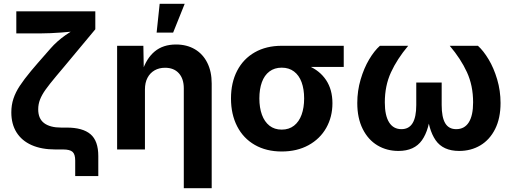

<svg xmlns="http://www.w3.org/2000/svg" viewBox="-20 -787 2695 1011"><path d="M312 0H271Q198.7 0 146.7 -22.9Q94.7 -45.9 67.1 -89.8Q39.6 -133.8 39.6 -195.3Q39.6 -233.9 50.8 -267.6Q62 -301.3 84.2 -335Q106.4 -368.7 143.6 -413.6Q160.6 -433.6 177.7 -453.6L246.1 -531.7Q279.8 -570.3 325.2 -602.1Q370.6 -633.8 415 -658.2L398.9 -625.5Q362.3 -620.1 302 -615.7Q241.7 -611.3 200.7 -611.3H65.9V-727.5H481.9V-632.8L318.8 -437L276.9 -387.2Q239.7 -342.8 220.2 -315.4Q200.7 -288.1 190.9 -263.2Q181.2 -238.3 181.2 -211.4Q181.2 -162.1 212.4 -138.7Q243.7 -115.2 301.8 -115.2H331.1Q415.5 -115.2 456.5 -80.3Q497.6 -45.4 497.6 34.7V140.1H376V58.1Q376 25.4 362.1 12.7Q348.1 0 312 0Z M743.2 0H596.7V-545.9H734.9L737.3 -409.7H728.5Q750.5 -479.5 794.7 -516.1Q838.9 -552.7 906.7 -552.7Q963.4 -552.7 1005.9 -527.8Q1048.3 -502.9 1071.5 -456.5Q1094.7 -410.2 1094.7 -347.2V204.1H947.8V-321.8Q947.8 -372.6 921.6 -401.4Q895.5 -430.2 849.1 -430.2Q817.9 -430.2 793.9 -416.5Q770 -402.8 756.6 -377.2Q743.2 -351.6 743.2 -315.9ZM820.8 -767.1H952.6L891.6 -615.2H804.7Z M1196.3 -268.6Q1196.3 -352.1 1228.8 -414.6Q1261.2 -477.1 1321.5 -511.5Q1381.8 -545.9 1463.4 -545.9H1790V-434.6H1551.8L1463.4 -430.7Q1425.3 -430.7 1398.7 -410.6Q1372.1 -390.6 1358.9 -354Q1345.7 -317.4 1345.7 -268.6Q1345.7 -220.2 1359.1 -183.1Q1372.6 -146 1398.9 -125.2Q1425.3 -104.5 1463.4 -104.5Q1501.5 -104.5 1528.1 -125.2Q1554.7 -146 1568.1 -183.1Q1581.5 -220.2 1581.5 -268.6Q1581.5 -317.4 1568.1 -354Q1554.7 -390.6 1528.1 -410.6Q1501.5 -430.7 1463.4 -430.7V-465.8Q1543.9 -465.8 1604 -440.4Q1664.1 -415 1697.3 -365Q1730.5 -314.9 1730.5 -243.2Q1730.5 -171.4 1697.8 -113.5Q1665 -55.7 1604.5 -22.5Q1543.9 10.7 1463.4 10.7Q1382.3 10.7 1321.8 -23.9Q1261.2 -58.6 1228.8 -121.8Q1196.3 -185.1 1196.3 -268.6Z M1861.3 -244.6Q1861.3 -308.6 1878.9 -368.4Q1896.5 -428.2 1923.8 -474.1Q1951.2 -520 1980.5 -545.9H2129.4Q2070.8 -476.1 2038.6 -405.8Q2006.3 -335.4 2006.3 -248Q2006.3 -178.7 2028.8 -142.8Q2051.3 -106.9 2093.8 -106.9Q2133.3 -106.9 2152.6 -138.7Q2171.9 -170.4 2171.9 -233.9V-352.5H2305.7V-233.9Q2305.7 -169.9 2324.2 -138.4Q2342.8 -106.9 2382.3 -106.9Q2425.8 -106.9 2448.5 -142.8Q2471.2 -178.7 2471.2 -248Q2471.2 -336.4 2438.7 -407Q2406.2 -477.5 2348.1 -545.9H2496.6Q2525.4 -520 2552.7 -474.6Q2580.1 -429.2 2597.9 -369.1Q2615.7 -309.1 2615.7 -244.6Q2615.7 -164.6 2587.2 -107.7Q2558.6 -50.8 2509.3 -21.5Q2460 7.8 2397.9 7.8Q2313 7.8 2273.9 -48.6Q2234.9 -105 2228 -209H2248Q2241.7 -105 2201.9 -48.6Q2162.1 7.8 2078.1 7.8Q2016.6 7.8 1967.5 -21.5Q1918.5 -50.8 1889.9 -107.9Q1861.3 -165 1861.3 -244.6Z"/></svg>

Font: Inter RS Variable
Style: Regular
Weight: 400
Designer: Rasmus Andersson (customised by Maria Ramos and Noel Pretorius)
Foundry: rsms
Version: Version 3.001;Glyphs 3.2.3 (3260)